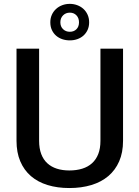

<svg xmlns="http://www.w3.org/2000/svg" viewBox="-20 -963 721 994"><path d="M341.5 -754Q320.5 -754 302.2 -760.2Q284 -766.5 270.2 -778.5Q256.5 -790.5 248.5 -807.8Q240.5 -825 240.5 -847.5Q240.5 -868.5 248.2 -886Q256 -903.5 269.8 -916.2Q283.5 -929 302 -936Q320.5 -943 341.5 -943Q361.5 -943 379.8 -936.2Q398 -929.5 411.8 -917Q425.5 -904.5 433.5 -886.8Q441.5 -869 441.5 -847.5Q441.5 -826 433.8 -808.8Q426 -791.5 412.5 -779.2Q399 -767 380.8 -760.5Q362.5 -754 341.5 -754ZM341.5 -798.5Q362.5 -798.5 375.8 -811.8Q389 -825 389 -847.5Q389 -869.5 375.8 -883.5Q362.5 -897.5 341.5 -897.5Q320.5 -897.5 306.5 -883.5Q292.5 -869.5 292.5 -847.5Q292.5 -825.5 306.5 -812Q320.5 -798.5 341.5 -798.5ZM339 10.5Q277 10.5 226.5 -5Q176 -20.5 140.2 -51.2Q104.5 -82 85 -127.8Q65.5 -173.5 65.5 -234V-711H182.5V-234Q182.5 -194.5 193.5 -165.5Q204.5 -136.5 225 -117.8Q245.5 -99 274.2 -89.8Q303 -80.5 339 -80.5Q376 -80.5 405.8 -89.8Q435.5 -99 456.5 -118Q477.5 -137 488.8 -165.8Q500 -194.5 500 -234V-711H617V-234Q617 -173.5 597 -127.8Q577 -82 540.5 -51.2Q504 -20.5 452.8 -5Q401.5 10.5 339 10.5Z"/></svg>

Font: Roberto Sans Medium
Style: Regular
Weight: 500
Designer: Google (font) & Cristiano Sobral (main changes)
Version: Version 1.000;October 12, 2021;FontCreator 14.0.0.2814 64-bi